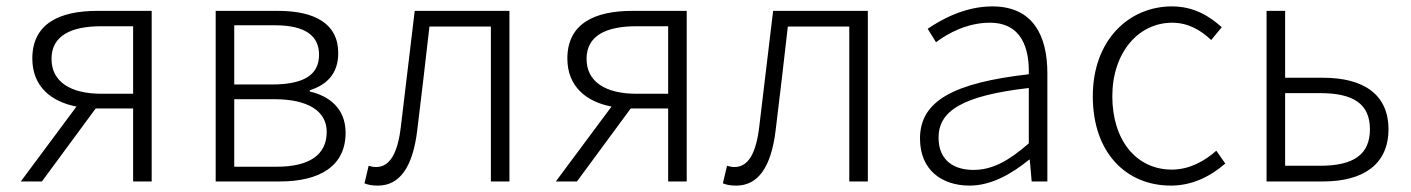

<svg xmlns="http://www.w3.org/2000/svg" viewBox="-20 -567 4408 600"><path d="M396 -274H297C201 -274 141 -311 141 -383C141 -455 201 -485 297 -485H396ZM284 -533C167 -533 81 -494 81 -384C81 -296 141 -249 219 -234L45 0H111L279 -228H280H396V0H454V-533Z M654 0H855C979 0 1060 -48 1060 -152C1060 -231 1005 -268 948 -281V-285C999 -301 1037 -335 1037 -401C1037 -493 964 -533 849 -533H654ZM712 -303V-488H839C936 -488 977 -454 977 -396C977 -338 937 -303 830 -303ZM712 -46V-257H837C944 -257 1001 -219 1001 -155C1001 -84 948 -46 845 -46Z M1161 13C1228 13 1270 -43 1284 -161C1297 -269 1310 -376 1322 -484H1514V0H1572V-533H1276C1262 -413 1247 -294 1233 -174C1223 -85 1197 -45 1155 -45C1146 -45 1139 -47 1132 -49L1119 6C1132 11 1143 13 1161 13Z M2068 -274H1969C1873 -274 1813 -311 1813 -383C1813 -455 1873 -485 1969 -485H2068ZM1956 -533C1839 -533 1753 -494 1753 -384C1753 -296 1813 -249 1891 -234L1717 0H1783L1951 -228H1952H2068V0H2126V-533Z M2281 13C2348 13 2390 -43 2404 -161C2417 -269 2430 -376 2442 -484H2634V0H2692V-533H2396C2382 -413 2367 -294 2353 -174C2343 -85 2317 -45 2275 -45C2266 -45 2259 -47 2252 -49L2239 6C2252 11 2263 13 2281 13Z M3010 13C3078 13 3142 -24 3196 -68H3198L3204 0H3253V-338C3253 -456 3208 -547 3081 -547C2994 -547 2920 -505 2879 -477L2905 -435C2942 -463 3003 -496 3073 -496C3174 -496 3197 -414 3195 -335C2960 -308 2855 -252 2855 -134C2855 -35 2924 13 3010 13ZM3022 -36C2963 -36 2913 -64 2913 -137C2913 -219 2985 -268 3195 -292V-119C3132 -64 3081 -36 3022 -36Z M3639 13C3706 13 3763 -16 3809 -56L3781 -96C3745 -64 3697 -37 3642 -37C3530 -37 3456 -130 3456 -266C3456 -402 3537 -496 3643 -496C3693 -496 3732 -473 3765 -442L3798 -482C3761 -515 3713 -547 3642 -547C3510 -547 3395 -444 3395 -266C3395 -89 3500 13 3639 13Z M3938 0H4115C4241 0 4319 -54 4319 -163C4319 -272 4241 -324 4115 -324H3996V-533H3938ZM3996 -49V-276H4105C4210 -276 4261 -242 4261 -163C4261 -84 4210 -49 4105 -49Z"/></svg>

Font: Noto Sans Japanese Light
Style: Regular
Weight: 300
Designer: Ryoko NISHIZUKA (kana & ideographs); Paul D. Hunt (Latin, Greek & Cyrillic); Wenlong ZHANG (bopomofo); Sandoll Communica
Foundry: Adobe Systems Incorporated
Version: Version 1.000;PS 1;hotconv 1.0.78;makeotf.lib2.5.61930